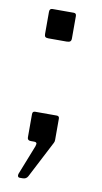

<svg xmlns="http://www.w3.org/2000/svg" viewBox="-78 -544 385 726"><g transform="rotate(10 114.5 -181.0)"><path d="M52 -408V-493Q52 -506 63 -506H145Q155 -506 155 -495V-409Q155 -401 151 -397.5Q147 -394 137 -394H67Q59 -394 55.5 -397Q52 -400 52 -408ZM45 130 90 16 92 7Q92 0 82 0H69Q56 0 56 -12V-101Q56 -112 66 -112H149Q159 -112 159 -102V-20Q159 -13 156 -8L83 133Q77 144 63 144H52Q47 144 45 140Q43 136 45 130Z"/></g></svg>

Font: n
Style: Regular
Weight: 400
Designer: Pablo Impallari, Rodrigo Fuenzalida
Foundry: Impallari Type
Version: Version 1.002; ttfautohint (v1.5)